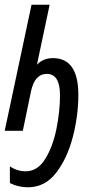

<svg xmlns="http://www.w3.org/2000/svg" viewBox="-20 -556 421 816"><path d="M99 240Q171 240 218.5 178.5Q266 117 289.5 26Q313 -65 313 -153Q313 -309 205 -309Q164 -309 137 -281L191 -536H114L0 0H77L112 -169Q128 -242 179 -242Q235 -242 235 -151Q235 -84 220 -9Q205 66 172.5 119Q140 172 89 172Q53 172 22 151V222Q58 240 99 240Z"/></svg>

Font: Noto Sans UI Condensed
Style: Italic
Weight: 400
Width: 3
Italic angle: -12°
Designer: Monotype Design Team
Foundry: Monotype Imaging Inc.
Version: Version 1.901